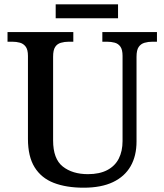

<svg xmlns="http://www.w3.org/2000/svg" viewBox="-20 -863 765 893"><path d="M369 10Q288 10 230 -12.5Q172 -35 141 -85Q110 -135 110 -217V-603Q110 -632 99.5 -646Q89 -660 72.5 -664.5Q56 -669 37 -669H15V-714H321V-669H300Q280 -669 263 -664Q246 -659 236.5 -644.5Q227 -630 227 -599V-210Q227 -124 272 -88.5Q317 -53 389 -53Q443 -53 479 -72Q515 -91 532.5 -125.5Q550 -160 550 -207V-603Q550 -632 540 -646Q530 -660 513.5 -664.5Q497 -669 477 -669H456V-714H710V-669H689Q669 -669 652 -664Q635 -659 625 -644.5Q615 -630 615 -599V-205Q615 -138 587.5 -90Q560 -42 505.5 -16Q451 10 369 10ZM239 -778V-843H529V-778Z"/></svg>

Font: Noto Serif Gujarati Medium
Style: Regular
Weight: 500
Version: Version 2.102